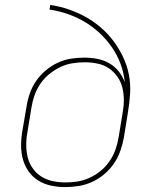

<svg xmlns="http://www.w3.org/2000/svg" viewBox="-20 -755 640 783"><path d="M246 8Q216 8 188 2Q160 -4 136.5 -18.5Q113 -33 97 -55.5Q81 -78 73.5 -105Q66 -132 66 -161.5Q66 -191 71 -220L88 -319Q92 -346 101 -372.5Q110 -399 126.5 -423.5Q143 -448 165.5 -467Q188 -486 214 -498.5Q240 -511 268 -515.5Q296 -520 323 -520Q350 -520 376.5 -515Q403 -510 425.5 -497Q448 -484 464 -464Q480 -444 489 -419Q485 -459 471.5 -495Q458 -531 436.5 -562Q415 -593 387.5 -619Q360 -645 327.5 -664.5Q295 -684 258.5 -697Q222 -710 182 -716L185 -735Q224 -729 260.5 -716.5Q297 -704 330 -685.5Q363 -667 391.5 -642.5Q420 -618 442.5 -588Q465 -558 481.5 -523.5Q498 -489 505.5 -451Q513 -413 510.5 -372.5Q508 -332 501 -292L485 -193Q480 -166 470.5 -139Q461 -112 444.5 -88Q428 -64 405 -44.5Q382 -25 355.5 -13Q329 -1 301 3.5Q273 8 246 8ZM247 -11Q272 -11 297 -15Q322 -19 346.5 -30.5Q371 -42 392 -59.5Q413 -77 428 -99.5Q443 -122 451.5 -146.5Q460 -171 464 -197L480 -294Q485 -321 485 -347Q485 -373 479 -397.5Q473 -422 458.5 -442.5Q444 -463 424 -476.5Q404 -490 378.5 -495.5Q353 -501 326 -501Q301 -501 275.5 -497Q250 -493 226 -481.5Q202 -470 180.5 -452.5Q159 -435 144 -412.5Q129 -390 120.5 -365.5Q112 -341 108 -315L92 -217Q87 -191 87 -164.5Q87 -138 93 -113.5Q99 -89 113.5 -68.5Q128 -48 148.5 -35Q169 -22 194.5 -16.5Q220 -11 247 -11Z"/></svg>

Font: Iosevka Thin Extended
Style: Italic
Weight: 100
Width: 7
Italic angle: -9°
Monospace: yes
Designer: Belleve Invis
Foundry: Belleve Invis
Version: Version 32.5.0; ttfautohint (v1.8.4)